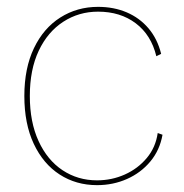

<svg xmlns="http://www.w3.org/2000/svg" viewBox="-20 -530 536 560"><path d="M266 -510Q312 -510 349.5 -494Q387 -478 413 -447.5Q439 -417 450 -373L436 -366Q421 -428 376 -462Q331 -496 266 -496Q210 -496 164.5 -466.5Q119 -437 93 -382Q67 -327 67 -250Q67 -174 92.5 -118.5Q118 -63 162.5 -33.5Q207 -4 263 -4Q306 -4 344 -21Q382 -38 408 -69Q434 -100 440 -142L454 -137Q446 -92 418.5 -59Q391 -26 350.5 -8Q310 10 263 10Q202 10 154 -21Q106 -52 78.5 -110.5Q51 -169 51 -250Q51 -331 79 -389.5Q107 -448 156 -479Q205 -510 266 -510Z"/></svg>

Font: Kantumruy Pro Thin
Style: Regular
Weight: 250
Version: Version 1.002